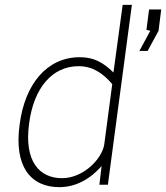

<svg xmlns="http://www.w3.org/2000/svg" viewBox="-20 -762 685 792"><path d="M225 10C321 10 381 -57 399 -77L390 0H425L524 -742H486L448 -463C406 -504 368 -526 309 -526C173 -526 82 -414 61 -248C37 -76 106 10 225 10ZM555 -552H589L634 -635L645 -723H595L584 -639L600 -635ZM236 -27C142 -27 79 -97 100 -252C119 -400 196 -489 304 -489C360 -489 403 -462 443 -415L410 -166C401 -107 324 -27 236 -27Z"/></svg>

Font: United Sans Thin
Style: Italic
Weight: 100
Italic angle: -8°
Designer: Pablo Impallari, Rodrigo Fuenzalida (Modified by Dan O. Williams)
Version: Version 1.000;PS 001.000;hotconv 1.0.88;makeotf.lib2.5.64775